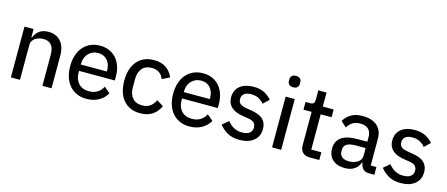

<svg xmlns="http://www.w3.org/2000/svg" viewBox="-49 -1312 4408 1893"><g transform="rotate(15 2155.5 -365.0)"><path d="M82 0V-518H175V-433H180Q198 -476 232.5 -503Q267 -530 326 -530Q406 -530 451.5 -478Q497 -426 497 -331V0H404V-317Q404 -449 295 -449Q272 -449 250.5 -443Q229 -437 212 -425.5Q195 -414 185 -396.5Q175 -379 175 -355V0Z M853 12Q799 12 755.5 -7.5Q712 -27 681.5 -62Q651 -97 634.5 -147Q618 -197 618 -259Q618 -320 634.5 -370.5Q651 -421 681.5 -456Q712 -491 755.5 -510.5Q799 -530 853 -530Q907 -530 949.5 -510.5Q992 -491 1021 -457Q1050 -423 1065 -376Q1080 -329 1080 -275V-236H715V-215Q715 -150 753 -108.5Q791 -67 861 -67Q910 -67 945 -89Q980 -111 1001 -151L1061 -100Q1034 -49 980 -18.5Q926 12 853 12ZM853 -455Q823 -455 797.5 -444Q772 -433 753.5 -413.5Q735 -394 725 -367Q715 -340 715 -308V-301H981V-311Q981 -376 946.5 -415.5Q912 -455 853 -455Z M1403 12Q1347 12 1304 -7Q1261 -26 1231 -61Q1201 -96 1185.5 -146.5Q1170 -197 1170 -259Q1170 -321 1185.5 -371Q1201 -421 1231 -456.5Q1261 -492 1304 -511Q1347 -530 1403 -530Q1480 -530 1528 -496Q1576 -462 1599 -406L1522 -368Q1509 -406 1478.5 -428Q1448 -450 1403 -450Q1336 -450 1302.5 -409Q1269 -368 1269 -304V-214Q1269 -150 1302.5 -109Q1336 -68 1403 -68Q1451 -68 1483 -91Q1515 -114 1535 -156L1603 -114Q1578 -55 1528 -21.5Q1478 12 1403 12Z M1904 12Q1850 12 1806.5 -7.5Q1763 -27 1732.5 -62Q1702 -97 1685.5 -147Q1669 -197 1669 -259Q1669 -320 1685.5 -370.5Q1702 -421 1732.5 -456Q1763 -491 1806.5 -510.5Q1850 -530 1904 -530Q1958 -530 2000.5 -510.5Q2043 -491 2072 -457Q2101 -423 2116 -376Q2131 -329 2131 -275V-236H1766V-215Q1766 -150 1804 -108.5Q1842 -67 1912 -67Q1961 -67 1996 -89Q2031 -111 2052 -151L2112 -100Q2085 -49 2031 -18.5Q1977 12 1904 12ZM1904 -455Q1874 -455 1848.5 -444Q1823 -433 1804.5 -413.5Q1786 -394 1776 -367Q1766 -340 1766 -308V-301H2032V-311Q2032 -376 1997.5 -415.5Q1963 -455 1904 -455Z M2417 12Q2345 12 2295.5 -15Q2246 -42 2210 -88L2273 -142Q2302 -105 2338.5 -85Q2375 -65 2423 -65Q2473 -65 2499 -85.5Q2525 -106 2525 -142Q2525 -171 2507.5 -190Q2490 -209 2442 -216L2398 -223Q2361 -228 2330 -239Q2299 -250 2277 -268Q2255 -286 2242.5 -312Q2230 -338 2230 -374Q2230 -412 2244 -441.5Q2258 -471 2283 -490.5Q2308 -510 2342.5 -520Q2377 -530 2418 -530Q2484 -530 2528 -508Q2572 -486 2605 -447L2546 -391Q2527 -416 2494.5 -434.5Q2462 -453 2415 -453Q2367 -453 2343.5 -433Q2320 -413 2320 -380Q2320 -345 2342.5 -329Q2365 -313 2410 -306L2454 -299Q2540 -286 2577.5 -249Q2615 -212 2615 -152Q2615 -76 2562 -32Q2509 12 2417 12Z M2795 -626Q2766 -626 2752.5 -640Q2739 -654 2739 -677V-691Q2739 -714 2752.5 -728Q2766 -742 2795 -742Q2824 -742 2837.5 -728Q2851 -714 2851 -691V-677Q2851 -654 2837.5 -640Q2824 -626 2795 -626ZM2748 -518H2841V0H2748Z M3132 0Q3084 0 3059 -26.5Q3034 -53 3034 -98V-439H2951V-518H2997Q3023 -518 3033 -529Q3043 -540 3043 -566V-661H3127V-518H3238V-439H3127V-79H3230V0Z M3739 0Q3696 0 3674.5 -24Q3653 -48 3648 -86H3643Q3627 -38 3588 -13Q3549 12 3493 12Q3412 12 3367 -29.5Q3322 -71 3322 -143Q3322 -218 3376.5 -257.5Q3431 -297 3543 -297H3641V-344Q3641 -396 3613 -424Q3585 -452 3526 -452Q3480 -452 3449.5 -431.5Q3419 -411 3399 -378L3343 -429Q3366 -471 3412.5 -500.5Q3459 -530 3531 -530Q3628 -530 3681 -483.5Q3734 -437 3734 -352V-79H3792V0ZM3514 -63Q3569 -63 3605 -88Q3641 -113 3641 -152V-232H3542Q3478 -232 3448.5 -213Q3419 -194 3419 -158V-138Q3419 -102 3444.5 -82.5Q3470 -63 3514 -63Z M4062 12Q3990 12 3940.5 -15Q3891 -42 3855 -88L3918 -142Q3947 -105 3983.5 -85Q4020 -65 4068 -65Q4118 -65 4144 -85.5Q4170 -106 4170 -142Q4170 -171 4152.5 -190Q4135 -209 4087 -216L4043 -223Q4006 -228 3975 -239Q3944 -250 3922 -268Q3900 -286 3887.5 -312Q3875 -338 3875 -374Q3875 -412 3889 -441.5Q3903 -471 3928 -490.5Q3953 -510 3987.5 -520Q4022 -530 4063 -530Q4129 -530 4173 -508Q4217 -486 4250 -447L4191 -391Q4172 -416 4139.5 -434.5Q4107 -453 4060 -453Q4012 -453 3988.5 -433Q3965 -413 3965 -380Q3965 -345 3987.5 -329Q4010 -313 4055 -306L4099 -299Q4185 -286 4222.5 -249Q4260 -212 4260 -152Q4260 -76 4207 -32Q4154 12 4062 12Z"/></g></svg>

Font: IBM Plex Sans Arabic Text
Style: Regular
Weight: 450
Designer: Mike Abbink, Paul van der Laan, Pieter van Rosmalen, Wael Morcos, Khajak Apelian
Foundry: Bold Monday
Version: Version 1.2